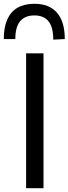

<svg xmlns="http://www.w3.org/2000/svg" viewBox="-44 -995 362 1015"><path d="M94 0Q94 -59.5 94 -114.5Q94 -169.5 94 -235.5V-474.5Q94 -542 94 -597.8Q94 -653.5 94 -713H186Q186 -653.5 186 -597.8Q186 -542 186 -474.5V-235.5Q186 -169.5 186 -114.5Q186 -59.5 186 0ZM237.5 -785.5Q237.5 -852.5 212 -883Q186.5 -913.5 138 -913.5Q88.5 -913.5 62.8 -883.2Q37 -853 37 -788.5H-24Q-24 -850 -5.8 -891.5Q12.5 -933 48.5 -954Q84.5 -975 138 -975Q216 -975 257.2 -927.8Q298.5 -880.5 298.5 -788.5Z"/></svg>

Font: Commissioner Thin
Style: Regular
Weight: 400
Version: Version 1.000